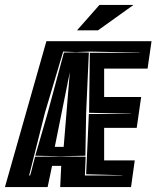

<svg xmlns="http://www.w3.org/2000/svg" viewBox="-57 -758 634 778"><path d="M-37 0 131 -591H557L541 -480H365V-365H515L497 -240H365V-108H489L474 0H187L191 -86H154L136 0ZM61 -47H65L71 -68Q74 -79 77 -92Q79 -99 81 -107Q83 -115 85 -123L188 -124L290 -123L287 -47H438V-48L292 -52L303 -296H473V-297L304 -301L307 -544H508V-545L308 -549L250 -547L199 -549L125 -301ZM188 -125 86 -127 136 -300 202 -545 250 -546 303 -545 292 -299 289 -127ZM165 -163H201L226 -466ZM255 -635 346 -738H484L340 -635Z"/></svg>

Font: Alumni Sans Inline One
Style: Italic
Weight: 400
Italic angle: -8°
Designer: Robert E. Leuschke
Foundry: Robert E. Leuschke
Version: Version 1.100; ttfautohint (v1.8.3)